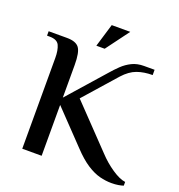

<svg xmlns="http://www.w3.org/2000/svg" viewBox="-145 -931 987 1061"><g transform="rotate(20 348.5 -400.5)"><path d="M627 10Q594 10 558.5 1Q523 -8 482.5 -34Q442 -60 395 -110L214 -299V0H100V-534Q100 -579 87.5 -606.5Q75 -634 30 -634H15V-660H123Q175 -660 194.5 -634.5Q214 -609 214 -534V-342L402 -555Q425 -582 450 -606Q475 -630 505.5 -645Q536 -660 576 -660H638V-629Q587 -629 547 -614.5Q507 -600 470 -559L303 -370L533 -130Q572 -88 618 -57Q664 -26 697 -22V0Q685 4 667.5 7Q650 10 627 10ZM290 -675 331 -811H440L339 -675Z"/></g></svg>

Font: El Messiri SemiBold
Style: Regular
Weight: 600
Designer: Mohamed Gaber
Foundry: Kief Type Foundry
Version: Version 2.020; ttfautohint (v1.8.3)